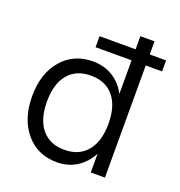

<svg xmlns="http://www.w3.org/2000/svg" viewBox="-129 -809 867 927"><g transform="rotate(20 305.0 -345.0)"><path d="M250 -632.8H435.1V-700.2H507.8V-632.8H591.8V-576.2H507.8V0H435.1V-96.2Q408.2 -45.4 364 -17.8Q319.8 9.8 263.2 9.8Q164.1 9.8 103.5 -61.8Q43 -133.3 43 -250Q43 -366.2 103.5 -437Q164.1 -507.8 263.2 -507.8Q319.8 -507.8 364.3 -480.7Q408.7 -453.6 435.1 -403.8V-576.2H250ZM160.4 -390.4Q119.1 -340.8 119.1 -250Q119.1 -159.2 160.4 -109.1Q201.7 -59.1 276.9 -59.1Q352.1 -59.1 393.6 -109.1Q435.1 -159.2 435.1 -250Q435.1 -340.8 393.6 -390.4Q352.1 -439.9 276.9 -439.9Q201.7 -439.9 160.4 -390.4Z"/></g></svg>

Font: Overused Grotesk
Style: Regular
Weight: 400
Version: Version 0.002